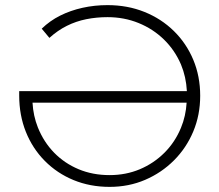

<svg xmlns="http://www.w3.org/2000/svg" viewBox="-20 -725 856 750"><path d="M408 5Q332 5 267.5 -21.5Q203 -48 155 -96.5Q107 -145 81 -210Q55 -275 55 -352V-369H710Q707 -425 687 -473Q663 -529 620.5 -570.5Q578 -612 521.5 -635Q465 -658 400 -658Q357 -658 317 -650Q277 -642 241 -624Q205 -606 173 -577L143 -613Q175 -644 215 -664Q255 -684 302 -694.5Q349 -705 400 -705Q478 -705 544 -678.5Q610 -652 659 -604Q708 -556 735 -491.5Q762 -427 762 -351Q762 -276 735 -211.5Q708 -147 659.5 -98.5Q611 -50 547 -22.5Q483 5 408 5ZM107 -324Q110 -272 128 -227Q151 -170 191.5 -128.5Q232 -87 287 -64Q342 -41 408 -41Q472 -41 526.5 -64Q581 -87 622.5 -128.5Q664 -170 687 -226Q706 -272 709 -324Z"/></svg>

Font: Montserrat Z Light
Style: Regular
Weight: 300
Designer: Julieta Ulanovsky
Foundry: Julieta Ulanovsky
Version: Version 8.000